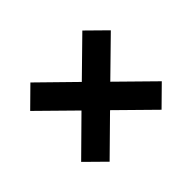

<svg xmlns="http://www.w3.org/2000/svg" viewBox="-95 -691 610 610"><g transform="rotate(45 210.0 -386.0)"><path d="M32.2 -269 95.7 -204.6 210 -320.8 324.7 -204.6 388.2 -269 273.4 -385.7 388.2 -502.4 324.7 -566.9 210 -450.2 95.7 -566.9 32.2 -502.4 146.5 -385.7Z"/></g></svg>

Font: Fjalla One
Style: Regular
Weight: 400
Designer: Irina Smirnova
Foundry: Irina Smirnova
Version: Version 1.001